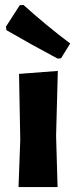

<svg xmlns="http://www.w3.org/2000/svg" viewBox="-20 -757 311 777"><path d="M75 -737Q167 -654 264 -581L227 -521L213 -520Q111 -574 6 -635L4 -649L60 -736ZM55 0 62 -191 57 -458 214 -470 207 -207 213 0Z"/></svg>

Font: Alegreya Sans SC ExtraBold
Style: Regular
Weight: 800
Designer: Juan Pablo del Peral
Foundry: Huerta Tipografica
Version: Version 2.007